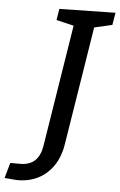

<svg xmlns="http://www.w3.org/2000/svg" viewBox="-143 -740 582 931"><g transform="rotate(5 148.0 -275.0)"><path d="M89 -25 184 -620 99 -640 108 -695 381 -700 371 -640 284 -620 192 -45Q178 46 121 98Q64 150 -23 150L-85 145L-64 70H-15Q73 70 89 -25Z"/></g></svg>

Font: Bitter
Style: Italic
Weight: 400
Italic angle: -9°
Designer: Sol Matas
Foundry: Sol Matas
Version: Version 1.001